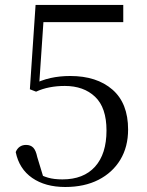

<svg xmlns="http://www.w3.org/2000/svg" viewBox="-20 -748 598 783"><path d="M246.1 14.6Q164.8 14.6 111.4 -22.3Q58 -59.3 44.1 -127.8Q49.7 -142.1 60.6 -149.6Q71.5 -157 86.2 -157Q104.6 -157 115.5 -146Q126.3 -135 131.9 -107.6L159.8 -15.8L125.8 -44.7Q151.9 -30.4 176.1 -23.4Q200.4 -16.4 234.5 -16.4Q320.8 -16.4 367.6 -68.3Q414.3 -120.2 414.3 -215.9Q414.3 -309.1 367.8 -353.3Q321.3 -397.5 244.2 -397.5Q211.4 -397.5 182.3 -391.8Q153.1 -386.2 127.1 -374.2L101.8 -383.9L125.1 -728H482.7V-657.8H141.3L160.2 -703.9L139 -391.1L108.8 -400.9Q148.1 -421.5 186.1 -429.8Q224 -438.1 266.5 -438.1Q374.6 -438.1 438.5 -382.6Q502.4 -327.1 502.4 -219.8Q502.4 -149.1 470.7 -96.6Q439 -44.1 381.6 -14.7Q324.2 14.6 246.1 14.6Z"/></svg>

Font: Noto Serif KR
Style: Regular
Weight: 200
Designer: Ryoko NISHIZUKA 西塚涼子 (kana & ideographs); Frank Grießhammer (Latin, Greek & Cyrillic); Wenlong ZHANG 张文龙 (bopomofo); San
Foundry: Adobe
Version: Version 2.001;hotconv 1.1.0;makeotfexe 2.6.0